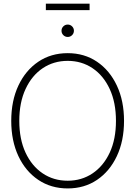

<svg xmlns="http://www.w3.org/2000/svg" viewBox="-20 -1030 746 1059"><path d="M353.5 9.3Q261.2 9.3 190.9 -38.1Q120.6 -85.4 81.3 -169.4Q42 -253.4 42 -363.3Q42 -474.1 81.5 -558.1Q121.1 -642.1 191.2 -689.5Q261.2 -736.8 353.5 -736.8Q445.3 -736.8 515.1 -689.5Q585 -642.1 624.5 -558.1Q664.1 -474.1 664.1 -363.3Q664.1 -252.9 624.5 -168.9Q585 -85 515.1 -37.8Q445.3 9.3 353.5 9.3ZM353.5 -33.2Q430.2 -33.2 490.5 -73.7Q550.8 -114.3 585.2 -188.2Q619.6 -262.2 619.6 -363.3Q619.6 -464.4 585.2 -538.8Q550.8 -613.3 490.5 -653.8Q430.2 -694.3 353.5 -694.3Q276.4 -694.3 216.1 -654.1Q155.8 -613.8 121.1 -539.3Q86.4 -464.8 86.4 -363.3Q86.4 -262.7 120.6 -188.7Q154.8 -114.7 215.1 -74Q275.4 -33.2 353.5 -33.2ZM474.1 -1009.8V-974.1H232.9V-1009.8ZM353.5 -826.2Q339.4 -826.2 329.3 -836.2Q319.3 -846.2 319.3 -860.4Q319.3 -874.5 329.3 -884.5Q339.4 -894.5 353.5 -894.5Q367.7 -894.5 377.7 -884.5Q387.7 -874.5 387.7 -860.4Q387.7 -846.2 377.7 -836.2Q367.7 -826.2 353.5 -826.2Z"/></svg>

Font: Inter Display ExtraLight
Style: Regular
Weight: 200
Designer: Rasmus Andersson
Foundry: rsms
Version: Version 4.000;git-a52131595